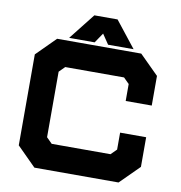

<svg xmlns="http://www.w3.org/2000/svg" viewBox="-92 -943 967 1027"><g transform="rotate(10 392.0 -429.0)"><path d="M163 0 60 -103V-597L163 -700H620L723.5 -597V-436H582V-528L551.5 -558.5H232L201.5 -528V-172L232 -141.5H551.5L582 -172V-264H723.5V-103L620 0ZM337.5 -858H463.5L575.5 -716H437L400.5 -770L364 -716H225.5Z"/></g></svg>

Font: Tourney Expanded Black
Style: Regular
Weight: 900
Width: 7
Designer: Tyler Finck
Foundry: Etcetera Type Co
Version: Version 1.010; ttfautohint (v1.8.3)